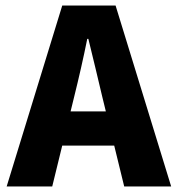

<svg xmlns="http://www.w3.org/2000/svg" viewBox="-20 -671 640 691"><path d="M4 0 204 -651H396L596 0H427L348 -323Q337 -371 323.5 -426Q310 -481 298 -531H294Q284 -481 271.5 -426Q259 -371 247 -323L168 0ZM142 -147V-270H456V-147Z"/></svg>

Font: Source Code Pro ExtraLight ExtraBold
Style: Regular
Weight: 800
Monospace: yes
Version: Version 1.018;hotconv 1.0.116;makeotfexe 2.5.65601